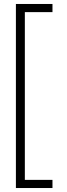

<svg xmlns="http://www.w3.org/2000/svg" viewBox="-20 -804 339 966"><path d="M60 142V-784H244V-743H105V101H244V142Z"/></svg>

Font: Baskervville SC
Style: Regular
Weight: 400
Designer: Alexis Faudot, Rémi Forte, Morgane Pierson, Rafael Ribas, Tanguy Vanlaeys, Rosalie Wagner, Thomas Huot-Marchand
Foundry: ANRT
Version: Version 1.100